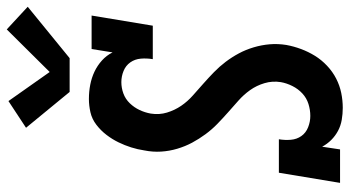

<svg xmlns="http://www.w3.org/2000/svg" viewBox="-253 -773 1034 568"><g transform="rotate(-90 264.0 -489.0)"><path d="M229 8Q211 8 193.5 5Q176 2 161 -6Q146 -14 134 -26Q122 -38 114 -53L106 0H7L37 -181H136Q133 -163 134.5 -145.5Q136 -128 145.5 -114.5Q155 -101 171.5 -94.5Q188 -88 205 -88Q223 -88 240.5 -93.5Q258 -99 271.5 -111.5Q285 -124 293.5 -141Q302 -158 305 -175Q309 -200 302 -223.5Q295 -247 281.5 -266Q268 -285 250.5 -300.5Q233 -316 215.5 -331.5Q198 -347 181.5 -363Q165 -379 151 -398Q137 -417 126 -437.5Q115 -458 108 -481.5Q101 -505 99.5 -529.5Q98 -554 103 -579Q106 -599 112 -618Q118 -637 127 -655.5Q136 -674 149 -691Q162 -708 179 -721Q196 -734 216 -738.5Q236 -743 255 -743Q277 -743 297.5 -739Q318 -735 336 -726.5Q354 -718 369 -704.5Q384 -691 393 -673L403 -735H502L472 -554H373Q376 -572 374.5 -589.5Q373 -607 363.5 -620.5Q354 -634 338 -640.5Q322 -647 305 -647Q288 -647 271.5 -641Q255 -635 242.5 -622Q230 -609 222.5 -593Q215 -577 212 -560Q208 -535 215 -512Q222 -489 235 -470Q248 -451 265.5 -435.5Q283 -420 300.5 -404.5Q318 -389 334.5 -373Q351 -357 365 -338.5Q379 -320 390 -299.5Q401 -279 408 -255.5Q415 -232 417 -208Q419 -184 415 -159Q411 -137 403 -115.5Q395 -94 383 -74.5Q371 -55 353.5 -38.5Q336 -22 315.5 -11.5Q295 -1 273 3.5Q251 8 229 8ZM276 -800 170 -929 249 -981 335 -859 461 -986 528 -924 376 -800Z"/></g></svg>

Font: Iosevka Slab
Style: Bold Italic
Weight: 700
Italic angle: -9°
Monospace: yes
Designer: Belleve Invis
Foundry: Belleve Invis
Version: Version 11.1.0; ttfautohint (v1.8.3)